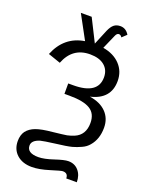

<svg xmlns="http://www.w3.org/2000/svg" viewBox="-191 -962 986 1266"><g transform="rotate(20 302.0 -328.5)"><path d="M460 -197Q460 -262 414 -290.5Q368 -319 268 -319H233V-392H268Q441 -392 441 -510Q441 -562 405 -592Q369 -622 304 -622Q181 -622 134 -501L47 -531Q103 -670 242 -692L152 -858H228L308 -699L352 -805Q366 -837 383.5 -851Q401 -865 428 -865Q467 -865 490 -827L458 -797Q450 -812 436 -812Q422 -812 413 -790L370 -692Q446 -679 490 -632.5Q534 -586 534 -518Q534 -391 397 -359Q472 -348 513.5 -305.5Q555 -263 555 -198Q555 -118 511 -67Q492 -44 463 -31Q431 -16 401 -8Q366 1 289 10Q211 20 188 26Q133 43 133 79Q133 132 213 132Q254 132 318 110.5Q382 89 410 89Q455 89 482 120.5Q509 152 509 201H435Q435 164 398 164Q386 164 316 186Q246 208 195 208Q129 208 89.5 172.5Q50 137 50 78Q50 36 70 8Q92 -20 131 -34.5Q170 -49 246 -56Q319 -64 343 -68Q370 -74 391 -83Q460 -112 460 -197Z"/></g></svg>

Font: Libra Sans
Style: Regular
Weight: 400
Foundry: Context Ltd
Version: Version 1.002